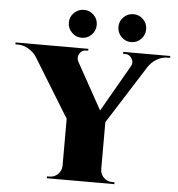

<svg xmlns="http://www.w3.org/2000/svg" viewBox="-103 -959 939 1014"><g transform="rotate(5 366.0 -451.5)"><path d="M353.5 -777Q332 -755 301.5 -755Q271 -755 249 -777Q227 -799 227 -829.5Q227 -860 249 -881.5Q271 -903 301.5 -903Q332 -903 353.5 -881.5Q375 -860 375 -829.5Q375 -799 353.5 -777ZM615.5 -777Q594 -755 563.5 -755Q533 -755 511.5 -777Q490 -799 490 -829.5Q490 -860 511.5 -881.5Q533 -903 563.5 -903Q594 -903 615.5 -881.5Q637 -860 637 -829.5Q637 -799 615.5 -777ZM527 -700H776V-690H762Q732 -690 704.5 -673Q677 -656 661 -631L465 -322V-73Q465 -47 483.5 -28.5Q502 -10 529 -10H541V0H183V-10H196Q222 -10 240.5 -28Q259 -46 260 -72V-322L69 -633Q54 -657 26.5 -673.5Q-1 -690 -30 -690H-44V-700H342V-690H330Q308 -690 296 -669.5Q284 -649 295 -628L432 -381L574 -628Q586 -649 573 -669.5Q560 -690 539 -690H527Z"/></g></svg>

Font: Cinzel Decorative Black
Style: Regular
Weight: 900
Designer: Natanael Gama
Version: Version 1.001;PS 001.001;hotconv 1.0.56;makeotf.lib2.0.21325